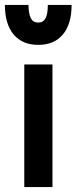

<svg xmlns="http://www.w3.org/2000/svg" viewBox="-64 -763 312 783"><path d="M-44 -743H52Q53 -705 62 -688Q71 -671 92 -671Q112 -671 121.5 -688Q131 -705 131 -743H228Q228 -665 192.5 -622.5Q157 -580 92 -580Q27 -580 -8.5 -622.5Q-44 -665 -44 -743ZM150 -500V0H35V-500Z"/></svg>

Font: MedMera Sans Semibold
Style: Regular
Weight: 600
Designer: Kasper Nordkvist
Foundry: UNCUT.wtf
Version: Version 1.300